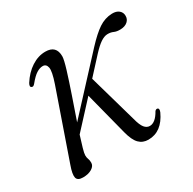

<svg xmlns="http://www.w3.org/2000/svg" viewBox="-108 -549 673 669"><g transform="rotate(-30 228.0 -215.0)"><path d="M194 -394Q194 -381.5 182.8 -344.8Q171.5 -308 155.2 -260.5Q139 -213 123.5 -168.5L306.5 -366.5Q339.5 -402 364.2 -418.5Q389 -435 417.5 -436Q435.5 -436.5 445.5 -428Q455.5 -419.5 455.5 -406.5Q456 -392.5 445.5 -383.2Q435 -374 417 -373.5Q401.5 -373 391.2 -377.8Q381 -382.5 367.5 -382Q355.5 -381.5 341 -372Q326.5 -362.5 306 -340.5L245 -274L300 -80.5Q307 -53 316 -42Q325 -31 337 -31Q360 -31 379.5 -66Q384 -71.5 389 -70.5Q398 -68.5 392 -54Q363.5 8 309 8Q286.5 8 272 -6.8Q257.5 -21.5 248.5 -56.5L204 -229.5L110 -127.5Q101.5 -101 96 -81.8Q90.5 -62.5 90.5 -55Q90.5 -46 93.2 -39.2Q96 -32.5 96 -22.5Q96 -9.5 82 -0.8Q68 8 46 8Q24 8 20.8 -6Q17.5 -20 29 -52L123 -322.5Q138 -366.5 134.8 -382.5Q131.5 -398.5 117.5 -398.5Q105.5 -398.5 92.2 -390.2Q79 -382 61 -360Q54 -351.5 48.5 -354.5Q40 -357.5 47.5 -371Q67.5 -402.5 94.5 -420Q121.5 -437.5 150.5 -437.5Q194 -437.5 194 -394Z"/></g></svg>

Font: Fraunces 144pt S050 Light
Style: Italic
Weight: 300
Italic angle: -16°
Version: Version 1.000; ttfautohint (v1.8.3)